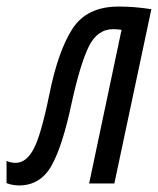

<svg xmlns="http://www.w3.org/2000/svg" viewBox="-68 -560 482 586"><path d="M151 -247Q177 -365 203 -418Q229 -471 278 -471Q289 -471 303 -469L204 0H281L394 -532Q367 -536 343.5 -538Q320 -540 294 -540Q197 -540 153 -472Q109 -404 82 -269Q57 -147 34.5 -105Q12 -63 -20 -63Q-36 -63 -48 -69V-1Q-29 6 -10 6Q55 6 89 -54Q123 -114 151 -247Z"/></svg>

Font: Noto Sans Display Condensed
Style: Italic
Weight: 400
Width: 3
Designer: Monotype Design team
Foundry: Monotype Imaging Inc.
Version: 1.000